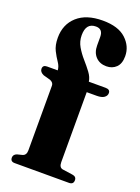

<svg xmlns="http://www.w3.org/2000/svg" viewBox="-138 -775 609 836"><g transform="rotate(20 167.0 -357.0)"><path d="M229.5 -73.5Q229.5 -48 247.5 -45.5L293 -39Q312.5 -36.5 312.5 -19.5Q312.5 0 292 0H40Q20.5 0 20.5 -18.5Q20.5 -33 36.5 -39L60.5 -45Q77.5 -50 77.5 -72.5V-372.5Q77.5 -386.5 61 -393.5L28.5 -402.5Q9.5 -411 9.5 -426Q9.5 -443.5 29 -443.5H78.5Q77.5 -461.5 65.5 -478.8Q53.5 -496 41.8 -519.2Q30 -542.5 30 -577.5Q30 -639.5 71.8 -677Q113.5 -714.5 189.5 -714.5Q261.5 -714.5 297.5 -681Q333.5 -647.5 333.5 -601.5Q333.5 -567 315.8 -549.8Q298 -532.5 270.5 -532.5Q240 -532.5 221.2 -552Q202.5 -571.5 202.5 -604.5V-643.5Q202.5 -680 170 -680Q124 -680 124 -623.5Q124 -595 138 -571Q152 -547 171 -525.5Q190 -504 205 -483.8Q220 -463.5 222.5 -443.5H300Q321.5 -443.5 321.5 -426.5Q321.5 -414 310.2 -405.8Q299 -397.5 275.5 -397.5H229.5Z"/></g></svg>

Font: Fraunces 144pt Soft
Style: Bold
Weight: 700
Version: Version 1.000;[0bf87f6ff]